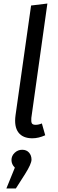

<svg xmlns="http://www.w3.org/2000/svg" viewBox="-20 -770 328 1086"><path d="M122.1 213.9 69.8 295.9H16.1L64 178.2Q44.9 159.2 44.9 135.3Q44.9 111.3 63 94.2Q81.1 77.1 105.5 77.1Q129.9 77.1 144 93Q158.2 108.9 158.2 132.8Q158.2 156.7 122.1 213.9ZM216.8 -71.8 235.8 -4.9Q197.8 12.2 163.1 12.2Q108.9 12.2 84 -21Q59.1 -54.2 67.9 -118.2L155.8 -738.8L248 -750L157.2 -103Q155.3 -81.1 160.2 -72.5Q165 -64 181.6 -64Q198.2 -64 216.8 -71.8Z"/></svg>

Font: FiraSans-Italic
Style: Italic
Weight: 400
Italic angle: -8°
Designer: Carrois Corporate & Edenspiekermann AG
Foundry: Carrois Corporate GbR & Edenspiekermann AG
Version: Version 3.106;PS 003.106;hotconv 1.0.70;makeotf.lib2.5.58329